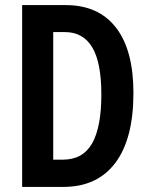

<svg xmlns="http://www.w3.org/2000/svg" viewBox="-20 -734 589 754"><path d="M504 -369Q504 -189 433 -94.5Q362 0 229 0H67V-714H238Q367 -714 435.5 -625.5Q504 -537 504 -369ZM378 -363Q378 -489 342 -548.5Q306 -608 235 -608H189V-107H227Q305 -107 341.5 -170.5Q378 -234 378 -363Z"/></svg>

Font: Noto Sans Bengali ExtraCondensed SemiBold
Style: Regular
Weight: 600
Width: 2
Designer: Joana Ranito - Universal Thirst; Jelle Bosma - Monotype Design Team
Foundry: Universal Thirst ehf.
Version: Version 3.000; ttfautohint (v1.8.4.7-5d5b)